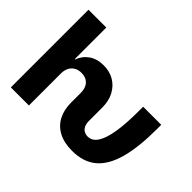

<svg xmlns="http://www.w3.org/2000/svg" viewBox="-146 -995 1272 1272"><g transform="rotate(45 490.5 -359.0)"><path d="M634.8 10.7Q560.1 10.7 508.5 -16.4Q457 -43.5 430.7 -93.3Q404.3 -143.1 404.3 -211.4V-302.2Q404.3 -348.1 380.4 -373.8Q356.4 -399.4 314 -399.4Q286.6 -399.4 265.4 -387.7Q244.1 -376 232.2 -353.8Q220.2 -331.5 220.2 -299.3V0H50.8V-727.5H217.8V-432.1H221.2Q239.3 -481.4 280.8 -510Q322.3 -538.6 382.8 -538.6Q439.5 -538.6 482.2 -513.2Q524.9 -487.8 549.3 -441.9Q573.7 -396 573.7 -334.5V-211.4Q573.7 -182.1 582.8 -164.1Q591.8 -146 607.2 -137.7Q622.6 -129.4 640.6 -129.4Q682.1 -129.4 708.7 -170.4Q735.4 -211.4 748.3 -291.5Q761.2 -371.6 761.2 -488.8V-529.3H930.7V-488.8Q930.7 -321.3 900.4 -210.2Q870.1 -99.1 805.2 -44.2Q740.2 10.7 634.8 10.7Z"/></g></svg>

Font: Inter 24pt ExtraBold
Style: Regular
Weight: 800
Designer: Rasmus Andersson
Foundry: rsms
Version: Version 4.001;git-66647c0bb